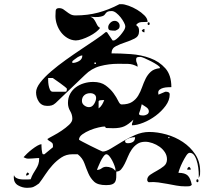

<svg xmlns="http://www.w3.org/2000/svg" viewBox="-20 -827 1040 921"><path d="M620 -253Q596 -230 576 -221Q556 -212 523 -212L487 -213Q487 -220 480 -220Q472 -220 452 -215.5Q432 -211 411.5 -202.5Q391 -194 375 -182.5Q359 -171 359 -157Q359 -156 376 -147Q393 -138 414 -127.5Q435 -117 453 -108.5Q471 -100 473 -100Q488 -100 512 -114.5Q536 -129 565.5 -147Q595 -165 628.5 -179.5Q662 -194 696 -194Q735 -194 778 -182Q821 -170 857 -146Q893 -122 916.5 -87Q940 -52 940 -6Q940 3 939.5 10Q939 17 933 27Q934 18 933 -2Q932 -22 927.5 -42.5Q923 -63 914 -78.5Q905 -94 890 -94Q882 -94 873 -80Q864 -66 855.5 -49Q847 -32 841.5 -16.5Q836 -1 836 2Q867 2 880.5 15Q894 28 900 60Q894 66 886 66.5Q878 67 870 67Q847 67 825.5 63Q804 59 782.5 55Q761 51 739 48Q717 45 693 47Q688 44 687 40Q686 39 686 37Q686 21 701 11Q716 1 733.5 -8.5Q751 -18 766 -30Q781 -42 781 -63Q781 -81 771 -96.5Q761 -112 745.5 -123Q730 -134 711.5 -140.5Q693 -147 677 -147Q654 -147 638.5 -136.5Q623 -126 612 -110Q601 -94 593.5 -75.5Q586 -57 578 -41Q570 -25 561 -14.5Q552 -4 538 -4Q538 13 537.5 25Q537 37 532.5 45Q528 53 518 57Q508 61 489 61Q449 61 431.5 44.5Q414 28 404 5Q394 -18 385 -43.5Q376 -69 353 -87H327Q298 -87 275 -72Q252 -57 232.5 -35.5Q213 -14 197 10.5Q181 35 167 53Q151 65 140.5 69.5Q130 74 110 74Q87 74 66.5 62Q46 50 46 23Q46 16 47 13Q50 22 58 26.5Q66 31 75.5 32.5Q85 34 95 34Q105 34 113 34L127 33Q133 16 140 4.5Q147 -7 153.5 -17.5Q160 -28 164 -39.5Q168 -51 168 -69Q165 -69 156 -68.5Q147 -68 137 -67Q127 -66 118.5 -66Q110 -66 107 -67Q105 -67 100 -69.5Q95 -72 93 -73Q99 -80 110 -90.5Q121 -101 134 -111Q147 -121 159 -128Q171 -135 179 -135Q179 -133 179 -125.5Q179 -118 180 -109.5Q181 -101 182.5 -94Q184 -87 187 -87H193L233 -120Q234 -120 234 -123.5Q234 -127 234 -129Q234 -137 231 -140.5Q228 -144 224 -146.5Q220 -149 215.5 -151.5Q211 -154 207 -160Q216 -166 236 -176.5Q256 -187 276 -200.5Q296 -214 311.5 -228.5Q327 -243 327 -257Q327 -277 316.5 -294.5Q306 -312 306 -333Q306 -358 316.5 -377Q327 -396 344 -408.5Q361 -421 382.5 -427.5Q404 -434 427 -434Q464 -434 487 -417Q510 -400 524.5 -380Q539 -360 547 -343Q555 -326 563 -326Q595 -326 613.5 -338Q632 -350 643 -368.5Q654 -387 661.5 -408.5Q669 -430 678.5 -449.5Q688 -469 703.5 -483Q719 -497 747 -500V-503Q747 -507 734.5 -515.5Q722 -524 705.5 -532.5Q689 -541 674 -547.5Q659 -554 654 -554Q645 -554 639 -552.5Q633 -551 633 -540Q633 -532 636.5 -525Q640 -518 640 -510V-507Q618 -520 594.5 -520.5Q571 -521 547 -521Q502 -521 460.5 -510Q419 -499 387 -467L247 -333Q237 -324 228 -321.5Q219 -319 207 -319Q180 -319 166.5 -339Q153 -359 153 -384Q153 -405 173 -431Q193 -457 225 -484.5Q257 -512 295.5 -539.5Q334 -567 371.5 -592Q409 -617 440 -638Q471 -659 487 -673H493L520 -633H527Q530 -633 539 -640Q548 -647 557 -657.5Q566 -668 573.5 -679.5Q581 -691 581 -701Q581 -707 574.5 -719.5Q568 -732 558.5 -744Q549 -756 537.5 -765Q526 -774 516 -774Q503 -774 497.5 -771.5Q492 -769 488.5 -765Q485 -761 482.5 -757Q480 -753 472.5 -750Q465 -747 451.5 -745.5Q438 -744 413 -747Q424 -743 429.5 -736Q435 -729 439 -721Q443 -713 447 -705.5Q451 -698 460 -693Q454 -684 440.5 -673.5Q427 -663 409.5 -654Q392 -645 374 -639Q356 -633 343 -633Q321 -634 303 -645Q285 -656 272.5 -672.5Q260 -689 253 -709.5Q246 -730 246 -750Q246 -762 247 -775Q248 -788 263 -788Q275 -788 283.5 -782.5Q292 -777 300 -770.5Q308 -764 318 -758.5Q328 -753 342 -753Q400 -753 451 -766.5Q502 -780 553 -807H563Q576 -807 597 -799.5Q618 -792 638 -780Q658 -768 673 -753Q688 -738 688 -722Q675 -722 658.5 -721Q642 -720 633 -707Q643 -699 645 -693Q647 -687 647 -677Q647 -653 626.5 -642.5Q606 -632 581.5 -624Q557 -616 536 -605.5Q515 -595 515 -571Q557 -571 607 -567.5Q657 -564 700.5 -548Q744 -532 773 -499.5Q802 -467 802 -409Q796 -409 785 -408.5Q774 -408 764 -405.5Q754 -403 746.5 -397.5Q739 -392 739 -383Q739 -376 740 -373Q744 -375 756.5 -380Q769 -385 773 -387H777Q784 -387 789 -384Q794 -381 794 -374Q794 -346 774.5 -319.5Q755 -293 727 -272Q699 -251 667.5 -238.5Q636 -226 613 -226V-233ZM530 -680Q519 -680 509 -681.5Q499 -683 499 -696Q499 -707 508.5 -717Q518 -727 530 -727Q540 -727 547 -720Q554 -713 554 -703Q554 -693 548 -688Q542 -683 533 -680ZM693 -707Q688 -707 688 -713.5Q688 -720 693 -720Q698 -720 698 -713.5Q698 -707 693 -707ZM673 -672Q665 -672 660 -680Q665 -688 673 -688ZM327 -525Q343 -525 359 -534Q375 -543 375 -561Q366 -561 353 -553Q347 -549 337 -541.5Q327 -534 327 -533ZM440 -527H433V-520H440ZM293 -387Q299 -387 300 -392.5Q301 -398 301 -401Q301 -403 291 -411Q281 -419 268.5 -428Q256 -437 245 -444.5Q234 -452 233 -453H211Q211 -452 211 -441.5Q211 -431 213 -419Q215 -407 219.5 -397Q224 -387 233 -387ZM441 -357Q441 -368 433 -374Q425 -380 413 -380Q395 -380 384 -370Q373 -360 373 -343Q373 -330 384 -321.5Q395 -313 407 -313Q422 -313 431.5 -328.5Q441 -344 441 -357ZM473 -347Q470 -347 461.5 -346Q453 -345 453 -340V-307Q463 -314 469.5 -325Q476 -336 480 -347ZM653 -300Q653 -298 649.5 -290Q646 -282 647 -280Q648 -275 655.5 -274Q663 -273 667 -273Q676 -273 685 -278Q694 -283 694 -293Q694 -305 680 -314Q666 -323 660 -327ZM793 -167Q794 -170 790 -170Q786 -170 787 -167Q787 -164 790 -164Q793 -164 793 -167ZM580 -150Q580 -140 593 -140Q608 -140 618 -146.5Q628 -153 628 -169Q600 -169 580 -153ZM534 -13Q534 -19 529.5 -31.5Q525 -44 518.5 -56.5Q512 -69 504.5 -78Q497 -87 490 -87Q484 -87 476 -76Q468 -65 461.5 -51Q455 -37 450 -25Q445 -13 445 -12Q458 -12 467.5 -19.5Q477 -27 490 -27Q502 -27 514.5 -22Q527 -17 533 -7Q534 -9 534 -13ZM878 -13Q878 -22 887 -27Q895 -22 895 -13ZM120 7Q115 15 105 15Q105 5 113 0ZM927 47Q922 47 922 40Q922 33 927 33Q932 33 932 40Q932 47 927 47Z"/></svg>

Font: Genkaimincho
Style: Regular
Weight: 800
Designer: Dr. Ken Lunde (project architect, glyph set definition & overall production); Masataka HATTORI \u670D \u90E8 \u6B63 \u8C
Foundry: Adobe Systems Incorporated
Version: Version 1.00